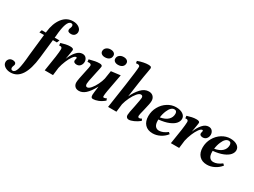

<svg xmlns="http://www.w3.org/2000/svg" viewBox="-215 -1477 3262 2470"><g transform="rotate(30 1416.5 -242.5)"><path d="M-154 159Q-154 132 -135.5 111.5Q-117 91 -83 91Q-61 91 -47 100.5Q-33 110 -33 128Q-33 136 -40 152Q-47 168 -47 181Q-47 211 -19 211Q17 211 36 145.5Q55 80 67 -72L102 -389H33L46 -428H107L108 -440Q122 -569 183 -649.5Q244 -730 340 -730Q395 -730 430 -704Q465 -678 465 -641Q465 -615 447 -594Q429 -573 394 -573Q343 -573 343 -609Q343 -621 350 -635Q358 -655 358 -666Q358 -696 330 -696Q259 -696 241 -454L238 -428H309L293 -389H234L203 -113Q163 245 -32 245Q-83 245 -118.5 220.5Q-154 196 -154 159Z M383 -339Q383 -371 354 -371Q346 -371 338 -369L334 -405Q372 -417 404.5 -424Q437 -431 470 -431Q519 -431 519 -405Q519 -391 496 -263Q524 -335 565 -381.5Q606 -428 654 -428Q690 -428 709 -404.5Q728 -381 728 -350Q728 -318 708.5 -293Q689 -268 653 -268Q635 -268 621 -276Q607 -284 607 -304Q607 -313 610.5 -323.5Q614 -334 614 -339Q614 -344 611 -347.5Q608 -351 604 -351Q583 -351 557.5 -316Q532 -281 509 -226Q486 -171 474 -115L460 0H337Q383 -273 383 -339Z M766 -70Q766 -106 796 -239Q816 -326 816 -344Q816 -371 779 -371Q767 -371 759 -369L755 -405Q809 -419 840 -425Q871 -431 905 -431Q946 -431 946 -405Q946 -395 925 -302Q902 -198 896.5 -167Q891 -136 891 -122Q891 -104 897.5 -93.5Q904 -83 918 -83Q942 -83 971.5 -117.5Q1001 -152 1025.5 -202Q1050 -252 1060 -295L1079 -416L1216 -433Q1177 -228 1167.5 -173Q1158 -118 1158 -92Q1158 -75 1171 -75Q1189 -75 1209 -88L1220 -60Q1176 -23 1133.5 -6.5Q1091 10 1058 10Q1040 10 1033 -1Q1026 -12 1026 -36Q1026 -54 1041 -165Q989 -70 943 -30Q897 10 848 10Q808 10 787 -12.5Q766 -35 766 -70ZM1047 -585Q1047 -617 1071.5 -637Q1096 -657 1133 -657Q1165 -657 1184 -642.5Q1203 -628 1203 -604Q1203 -570 1179 -551Q1155 -532 1116 -532Q1085 -532 1066 -546.5Q1047 -561 1047 -585ZM853 -585Q853 -617 877.5 -637Q902 -657 939 -657Q971 -657 990 -642.5Q1009 -628 1009 -604Q1009 -570 985 -551Q961 -532 922 -532Q891 -532 872 -546.5Q853 -561 853 -585Z M1546 -35Q1546 -66 1571 -178Q1595 -299 1595 -316Q1595 -350 1566 -350Q1541 -350 1511 -314.5Q1481 -279 1455 -225Q1429 -171 1416 -119L1402 0H1278Q1296 -113 1330.5 -355.5Q1365 -598 1365 -644Q1365 -656 1356 -662Q1347 -668 1332 -668Q1317 -668 1308 -666L1303 -698Q1345 -714 1386 -722Q1427 -730 1455 -730Q1481 -730 1492.5 -724.5Q1504 -719 1504 -701Q1504 -690 1494 -640Q1482 -579 1465 -464L1434 -247Q1471 -326 1522 -380.5Q1573 -435 1636 -435Q1677 -435 1701 -410Q1725 -385 1725 -345Q1725 -323 1718 -290Q1711 -257 1697 -197Q1676 -117 1676 -98Q1676 -90 1680 -82.5Q1684 -75 1695 -75Q1712 -75 1732 -88L1743 -60Q1703 -28 1660 -9Q1617 10 1588 10Q1570 10 1558 -2Q1546 -14 1546 -35Z M1785 -158Q1785 -233 1821 -297Q1857 -361 1916 -398Q1975 -435 2040 -435Q2103 -435 2141.5 -409Q2180 -383 2180 -341Q2180 -306 2153 -273.5Q2126 -241 2067.5 -216.5Q2009 -192 1919 -183V-168Q1919 -115 1939.5 -88.5Q1960 -62 1996 -62Q2053 -62 2118 -112L2140 -92Q2105 -46 2051.5 -18.5Q1998 9 1942 9Q1868 9 1826.5 -35.5Q1785 -80 1785 -158ZM2073 -355Q2073 -375 2063.5 -387.5Q2054 -400 2034 -400Q1983 -400 1949 -319Q1928 -270 1922 -216Q1996 -229 2034.5 -265.5Q2073 -302 2073 -355Z M2257 -339Q2257 -371 2228 -371Q2220 -371 2212 -369L2208 -405Q2246 -417 2278.5 -424Q2311 -431 2344 -431Q2393 -431 2393 -405Q2393 -391 2370 -263Q2398 -335 2439 -381.5Q2480 -428 2528 -428Q2564 -428 2583 -404.5Q2602 -381 2602 -350Q2602 -318 2582.5 -293Q2563 -268 2527 -268Q2509 -268 2495 -276Q2481 -284 2481 -304Q2481 -313 2484.5 -323.5Q2488 -334 2488 -339Q2488 -344 2485 -347.5Q2482 -351 2478 -351Q2457 -351 2431.5 -316Q2406 -281 2383 -226Q2360 -171 2348 -115L2334 0H2211Q2257 -273 2257 -339Z M2592 -158Q2592 -233 2628 -297Q2664 -361 2723 -398Q2782 -435 2847 -435Q2910 -435 2948.5 -409Q2987 -383 2987 -341Q2987 -306 2960 -273.5Q2933 -241 2874.5 -216.5Q2816 -192 2726 -183V-168Q2726 -115 2746.5 -88.5Q2767 -62 2803 -62Q2860 -62 2925 -112L2947 -92Q2912 -46 2858.5 -18.5Q2805 9 2749 9Q2675 9 2633.5 -35.5Q2592 -80 2592 -158ZM2880 -355Q2880 -375 2870.5 -387.5Q2861 -400 2841 -400Q2790 -400 2756 -319Q2735 -270 2729 -216Q2803 -229 2841.5 -265.5Q2880 -302 2880 -355Z"/></g></svg>

Font: Unna
Style: Bold Italic
Weight: 700
Italic angle: -8.05°
Designer: Jorge de Buen Unna
Foundry: Omnibus-Type
Version: Version 2.008